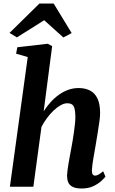

<svg xmlns="http://www.w3.org/2000/svg" viewBox="-20 -1067 657 1097"><path d="M447 10Q413 10 394.5 0.2Q376 -9.5 369.5 -26.2Q363 -43 363 -64Q363.5 -76.5 365.8 -94.2Q368 -112 371.5 -133Q375 -154 379.2 -176Q383.5 -198 387 -218Q391 -239 395 -263Q399 -287 402.5 -312Q406 -337 408.5 -360.8Q411 -384.5 410.5 -405.5Q410 -433.5 405.2 -449Q400.5 -464.5 390.5 -470.8Q380.5 -477 364.5 -477Q347 -477 327 -466Q307 -455 287 -436.2Q267 -417.5 249 -393.2Q231 -369 217 -342.5L170.5 0H36.5L138.5 -741L72 -760.5L79 -797L252.5 -817L278 -803.5L229.5 -431Q247 -458.5 268.8 -482.8Q290.5 -507 316 -525.2Q341.5 -543.5 370 -553.8Q398.5 -564 429 -564Q466 -564 493.8 -550Q521.5 -536 536.8 -504.5Q552 -473 552 -420Q552 -402.5 547.8 -371.8Q543.5 -341 538 -307.5Q532.5 -274 528 -246.5Q525 -228 521.2 -207Q517.5 -186 514 -165.5Q510.5 -145 508 -126.5Q505.5 -108 505 -93Q505 -75.5 510.5 -69.5Q516 -63.5 522.5 -63.5Q532 -63.5 542 -69Q552 -74.5 569.5 -88.5L582.5 -57.5Q577 -50.5 559.8 -34Q542.5 -17.5 514.2 -3.8Q486 10 447 10ZM34.5 -879 205.5 -1047H286.5L389.5 -878L342 -853Q314.5 -877.5 287.2 -902.2Q260 -927 232.5 -951.5Q194 -927 154.8 -902.5Q115.5 -878 76.5 -853.5Z"/></svg>

Font: Merriweather 28pt
Style: Bold Italic
Weight: 700
Italic angle: -7.8°
Version: Version 2.101